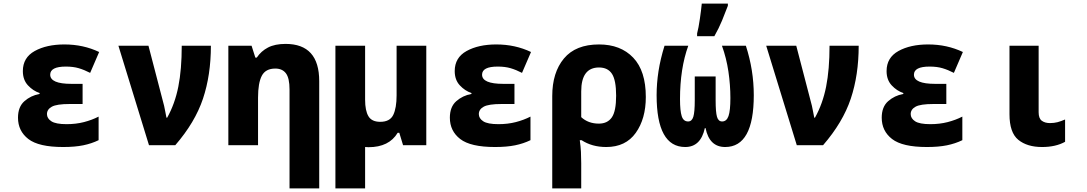

<svg xmlns="http://www.w3.org/2000/svg" viewBox="-20 -807 6040 1067"><path d="M528 -28V-159Q491 -140 446.5 -128.5Q402 -117 350 -117Q290 -117 265.5 -133Q241 -149 241 -173Q241 -199 268 -214Q295 -229 367 -229H439V-341H377Q259 -341 259 -392Q259 -437 346 -437Q387 -437 417.5 -428Q448 -419 481 -402L531 -518Q443 -560 338 -560Q239 -560 173 -523.5Q107 -487 107 -412Q107 -363 135.5 -332.5Q164 -302 200 -290V-285Q151 -276 115.5 -244.5Q80 -213 80 -153Q80 -79 137.5 -34.5Q195 10 331 10Q396 10 442.5 0.5Q489 -9 528 -28Z M954 0Q1064 -127 1108 -258.5Q1152 -390 1152 -553H990Q990 -421 971 -325.5Q952 -230 909 -153H905Q902 -167 899 -184.5Q896 -202 892 -219L805 -553H638L808 0Z M1754 240V-356Q1754 -563 1567 -563Q1508 -563 1469.5 -543Q1431 -523 1407 -487H1399L1378 -553H1249V0H1414V-264Q1414 -346 1435 -386Q1456 -426 1510 -426Q1549 -426 1569 -399.5Q1589 -373 1589 -310V240Z M2028 11Q2142 11 2190 -69H2199L2220 0H2349V-553H2184V-277Q2184 -207 2165.5 -168.5Q2147 -130 2093 -130Q2046 -130 2027.5 -161Q2009 -192 2009 -253V-553H1844V240H2009V10Q2018 11 2028 11Z M2928 -28V-159Q2891 -140 2846.5 -128.5Q2802 -117 2750 -117Q2690 -117 2665.5 -133Q2641 -149 2641 -173Q2641 -199 2668 -214Q2695 -229 2767 -229H2839V-341H2777Q2659 -341 2659 -392Q2659 -437 2746 -437Q2787 -437 2817.5 -428Q2848 -419 2881 -402L2931 -518Q2843 -560 2738 -560Q2639 -560 2573 -523.5Q2507 -487 2507 -412Q2507 -363 2535.5 -332.5Q2564 -302 2600 -290V-285Q2551 -276 2515.5 -244.5Q2480 -213 2480 -153Q2480 -79 2537.5 -34.5Q2595 10 2731 10Q2796 10 2842.5 0.5Q2889 -9 2928 -28Z M3210 -156V-299Q3210 -432 3309 -432Q3358 -432 3381 -396.5Q3404 -361 3404 -275Q3404 -189 3380 -154.5Q3356 -120 3308 -120Q3249 -120 3210 -156ZM3210 240V100Q3210 68 3208.5 37.5Q3207 7 3202 -28H3212Q3270 10 3349 10Q3457 10 3513 -68.5Q3569 -147 3569 -268Q3569 -413 3499 -486.5Q3429 -560 3309 -560Q3179 -560 3114 -482Q3049 -404 3049 -273V240Z M3950 -606Q3975 -650 3992.5 -692.5Q4010 -735 4025 -775V-787H3880Q3877 -755 3869.5 -703Q3862 -651 3854 -621V-606ZM3897 -95H3901Q3922 10 4010 10Q4169 10 4169 -278Q4169 -417 4125 -553H3992Q4017 -484 4028 -409.5Q4039 -335 4039 -262Q4039 -192 4028.5 -162Q4018 -132 3993 -132Q3972 -132 3964.5 -158Q3957 -184 3957 -249V-382H3841V-249Q3841 -184 3833 -158Q3825 -132 3804 -132Q3778 -132 3768.5 -161.5Q3759 -191 3759 -256Q3759 -426 3805 -553H3673Q3650 -479 3639.5 -411.5Q3629 -344 3629 -278Q3629 10 3788 10Q3874 10 3897 -95Z M4554 0Q4664 -127 4708 -258.5Q4752 -390 4752 -553H4590Q4590 -421 4571 -325.5Q4552 -230 4509 -153H4505Q4502 -167 4499 -184.5Q4496 -202 4492 -219L4405 -553H4238L4408 0Z M5328 -28V-159Q5291 -140 5246.5 -128.5Q5202 -117 5150 -117Q5090 -117 5065.5 -133Q5041 -149 5041 -173Q5041 -199 5068 -214Q5095 -229 5167 -229H5239V-341H5177Q5059 -341 5059 -392Q5059 -437 5146 -437Q5187 -437 5217.5 -428Q5248 -419 5281 -402L5331 -518Q5243 -560 5138 -560Q5039 -560 4973 -523.5Q4907 -487 4907 -412Q4907 -363 4935.5 -332.5Q4964 -302 5000 -290V-285Q4951 -276 4915.5 -244.5Q4880 -213 4880 -153Q4880 -79 4937.5 -34.5Q4995 10 5131 10Q5196 10 5242.5 0.5Q5289 -9 5328 -28Z M5899 -19V-143Q5876 -133 5857 -128Q5838 -123 5815 -123Q5787 -123 5769.5 -136Q5752 -149 5752 -183V-553H5590V-172Q5590 -70 5639 -30Q5688 10 5771 10Q5847 10 5899 -19Z"/></svg>

Font: Noto Sans Mono UI ExtraBold
Style: Regular
Weight: 800
Designer: Monotype Design team
Foundry: Monotype Imaging Inc.
Version: 1.000